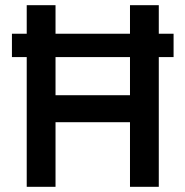

<svg xmlns="http://www.w3.org/2000/svg" viewBox="-20 -720 713 740"><path d="M26 -590H83V-700H194V-590H481V-700H592V-590H649V-500H592V0H481V-249H194V0H83V-500H26ZM194 -353H481V-500H194Z"/></svg>

Font: Haskoy SemiBold
Style: Regular
Weight: 600
Designer: Ertekin Erdin
Foundry: Ertekin Erdin
Version: Version 1.500; ttfautohint (v1.8.3)